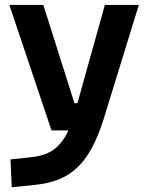

<svg xmlns="http://www.w3.org/2000/svg" viewBox="-20 -538 626 792"><path d="M28.3 234.4 124.5 224.6C269.5 210 348.1 140.6 407.2 -45.9L552.7 -517.6H412.6L299.3 -112.3H287.1L158.7 -517.6H18.6L192.4 0H262.2C229.5 70.8 184.6 102.1 112.8 109.9L23.4 119.6Z"/></svg>

Font: Cascadia Mono NF
Style: Bold
Weight: 700
Monospace: yes
Designer: Aaron Bell
Foundry: Saja Typeworks
Version: Version 2404.023